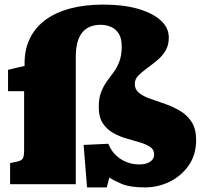

<svg xmlns="http://www.w3.org/2000/svg" viewBox="-20 -802 889 836"><path d="M359 14 344 -171 452 -176Q456 -163 466.5 -147.5Q477 -132 494 -118Q511 -104 534.5 -95Q558 -86 588 -86Q605 -86 619.5 -91Q634 -96 642.5 -105.5Q651 -115 651 -129Q651 -151 633.5 -162.5Q616 -174 589 -182Q562 -190 530.5 -199Q499 -208 472 -223.5Q445 -239 427.5 -265.5Q410 -292 410 -336Q410 -374 420 -400Q430 -426 444.5 -446.5Q459 -467 474.5 -487.5Q490 -508 500 -535Q510 -562 510 -600Q510 -636 496.5 -656.5Q483 -677 462 -685.5Q441 -694 418 -694Q391 -694 370.5 -685Q350 -676 336.5 -658.5Q323 -641 316.5 -615Q310 -589 310 -554V0H24V-92L53 -98Q73 -102 79 -111.5Q85 -121 85 -149V-405H15V-498L87 -515V-527Q87 -588 110.5 -635.5Q134 -683 178 -715.5Q222 -748 285.5 -765Q349 -782 430 -782Q516 -782 579.5 -764Q643 -746 679 -714Q715 -682 715 -638Q715 -605 700.5 -581Q686 -557 663.5 -538.5Q641 -520 619 -504Q597 -488 582 -472.5Q567 -457 567 -437Q567 -412 586 -397Q605 -382 636 -371.5Q667 -361 700.5 -349Q734 -337 764.5 -319Q795 -301 814.5 -271Q834 -241 834 -192Q834 -128 801.5 -81.5Q769 -35 718 -10.5Q667 14 611 14Q546 14 510.5 -1Q475 -16 456 -29L445 14Z"/></svg>

Font: Literata Black
Style: Regular
Weight: 900
Designer: Latin by Veronika Burian and Jose Scaglione. Greek by Irene Vlachou. Cyrillic by Vera Evstafieva.
Foundry: TypeTogether
Version: Version 3.103;gftools[0.9.29]